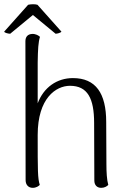

<svg xmlns="http://www.w3.org/2000/svg" viewBox="-34 -892 613 922"><path d="M233 -730C240 -730 257 -734 261 -740L146 -869C134 -873 113 -872 101 -869L-14 -740C-12 -734 7 -730 15 -730L124 -820ZM477 -103 476 -306C476 -444 426 -517 316 -517C240 -517 176 -473 147 -396V-591C148 -656 150 -690 158 -715C152 -721 138 -730 120 -729C101 -728 88 -717 88 -694L89 -27C89 -4 103 10 123 10C140 10 151 2 157 -4C147 -36 147 -71 147 -244C147 -421 235 -480 302 -480C387 -480 418 -419 418 -301L419 -25C419 -3 432 10 452 10C468 10 479 3 486 -4C479 -28 477 -66 477 -103Z"/></svg>

Font: Arima Koshi Light
Style: Regular
Weight: 300
Designer: Joana Correia and Natanael Gama
Foundry: NDISCOVER
Version: Version 1.019;PS 001.019;hotconv 1.0.88;makeotf.lib2.5.64775